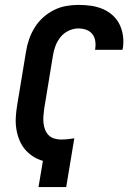

<svg xmlns="http://www.w3.org/2000/svg" viewBox="-20 -763 540 783"><path d="M137 0 155 -107Q133 -113 114 -125.5Q95 -138 81 -155Q67 -172 58.5 -193.5Q50 -215 46.5 -238Q43 -261 44.5 -285.5Q46 -310 50 -334L86 -552Q90 -578 98.5 -602.5Q107 -627 121 -650Q135 -673 155.5 -691.5Q176 -710 200 -722Q224 -734 249.5 -738.5Q275 -743 300 -743Q326 -743 351 -739.5Q376 -736 398.5 -726.5Q421 -717 439 -701Q457 -685 467.5 -663.5Q478 -642 481.5 -617Q485 -592 481 -566Q480 -565 480 -563Q480 -561 479 -560H368Q368 -560 368 -561Q368 -562 368 -563Q371 -579 368.5 -595.5Q366 -612 356.5 -624Q347 -636 332 -641.5Q317 -647 300 -647Q280 -647 260.5 -638Q241 -629 227.5 -612.5Q214 -596 206.5 -576.5Q199 -557 196 -537L160 -318Q158 -303 157 -288.5Q156 -274 157.5 -260.5Q159 -247 164 -234Q169 -221 178.5 -211.5Q188 -202 201.5 -198Q215 -194 229 -194Q243 -194 256.5 -195.5Q270 -197 283 -199L250 0Z"/></svg>

Font: Iosevka Curly Oblique
Style: Bold
Weight: 700
Italic angle: -9°
Monospace: yes
Designer: Belleve Invis
Foundry: Belleve Invis
Version: Version 11.1.0; ttfautohint (v1.8.3)